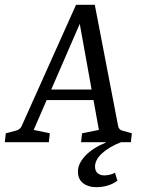

<svg xmlns="http://www.w3.org/2000/svg" viewBox="-32 -591 598 798"><path d="M152 -219H384L395 -175H134ZM459 -67Q460 -60 465 -54.5Q470 -49 477 -48L516 -37L512 0H305L309 -37L379 -51L291 -539H320L108 -51L175 -37L171 0H-12L-8 -37L34 -48Q51 -52 58 -67L284 -571H362ZM368 187Q335 187 313.5 170.5Q292 154 292 122Q292 89 322.5 56.5Q353 24 407 2V-8H471V0Q422 19 392.5 46Q363 73 363 101Q363 120 374 129Q385 138 401 138Q411 138 423 135.5Q435 133 446 127L456 160Q439 173 416 180Q393 187 368 187Z"/></svg>

Font: Yrsa
Style: Italic
Weight: 400
Italic angle: -7.10001°
Designer: Anna Giedrys (Yrsa+Rasa design), David Brezina (Yrsa art-direction, Rasa art-direction, design)
Foundry: Rosetta Type Foundry
Version: Version 2.004